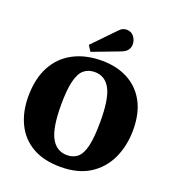

<svg xmlns="http://www.w3.org/2000/svg" viewBox="-170 -1097 1125 1242"><g transform="rotate(20 393.0 -476.5)"><path d="M387 14Q271 14 193 -31.5Q115 -77 76 -158Q37 -239 37 -343Q37 -467 83 -552Q129 -637 212.5 -680.5Q296 -724 407 -724Q509 -724 586 -683.5Q663 -643 706 -564.5Q749 -486 749 -372Q749 -263 708.5 -175.5Q668 -88 588 -37Q508 14 387 14ZM401 -72Q444 -72 473 -96Q502 -120 516.5 -181Q531 -242 531 -352Q531 -508 495 -573.5Q459 -639 389 -639Q345 -639 315 -614.5Q285 -590 270 -529.5Q255 -469 255 -364Q255 -207 292 -139.5Q329 -72 401 -72ZM316 -752 291 -791 436 -941Q451 -957 463.5 -962Q476 -967 488 -967Q521 -967 539 -943Q557 -919 557 -890Q557 -868 544 -850.5Q531 -833 498 -821Z"/></g></svg>

Font: Literata 36pt ExtraBold
Style: Regular
Weight: 800
Designer: Latin by Veronika Burian and Jose Scaglione. Greek by Irene Vlachou. Cyrillic by Vera Evstafieva.
Foundry: TypeTogether
Version: Version 3.002